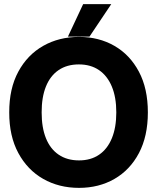

<svg xmlns="http://www.w3.org/2000/svg" viewBox="-20 -912 772 944"><path d="M707 -359.4Q707 -242.4 663.1 -159.3Q619.2 -76.3 542.7 -32.3Q466.1 11.7 368.6 11.7Q270.1 11.7 192.5 -32.4Q114.8 -76.6 70 -159.8Q25.1 -243 25.4 -359.4Q25.1 -476.6 70 -559.5Q114.8 -642.5 192.5 -686.5Q270.1 -730.5 368.6 -730.5Q466.1 -730.5 542.6 -686.5Q619 -642.5 663 -559.5Q707 -476.6 707 -359.4ZM551.8 -359.4Q551.8 -433.9 529.8 -486.6Q507.8 -539.3 466.8 -567.3Q425.8 -595.3 368 -595.3Q309.2 -595.3 268.1 -567.3Q227 -539.3 205.8 -486.6Q184.6 -433.9 184.8 -359.4Q184.6 -285.2 205.9 -232.3Q227.2 -179.5 268.5 -151.5Q309.8 -123.4 368.6 -123.4Q426.6 -123.4 467.4 -151.5Q508.3 -179.5 530 -232.3Q551.8 -285.2 551.8 -359.4ZM314.1 -732.2 388.9 -891.8H527.1L420.1 -732.2Z"/></svg>

Font: Inter Display V
Style: Regular
Weight: 400
Designer: Rasmus Andersson
Foundry: rsms
Version: Version 3.015;git-src